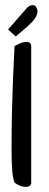

<svg xmlns="http://www.w3.org/2000/svg" viewBox="-20 -733 191 754"><path d="M102.5 -15.6Q102.5 1 79.1 1Q61.5 1 37.1 -15.6Q25.4 -42 25.4 -141.6Q25.4 -241.2 27.3 -306.2Q29.3 -371.1 31.2 -425.8Q37.1 -544.9 37.1 -551.8Q65.4 -568.4 84 -568.4Q102.5 -568.4 102.5 -551.8ZM79.1 -694.3Q92.8 -712.9 108.4 -712.9Q118.2 -712.9 123 -703.6Q127.9 -694.3 127 -685.5Q126 -676.8 122.1 -668.9Q118.2 -661.1 109.4 -650.4Q92.8 -631.8 42 -589.8L11.7 -617.2Z"/></svg>

Font: Architects Daughter
Style: Regular
Weight: 400
Designer: Kimberly Geswein
Foundry: Kimberly Geswein
Version: Version 1.002 2010